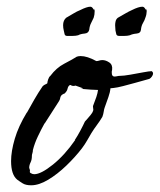

<svg xmlns="http://www.w3.org/2000/svg" viewBox="-20 -553 476 572"><path d="M73 -1Q57 -1 48 -6.5Q39 -12 31 -18Q13 -33 13 -73Q13 -102 24 -139.5Q35 -177 60 -218V-217Q71 -237 82.5 -257Q94 -277 107 -296Q111 -300 115 -301.5Q119 -303 121 -305Q121 -309 123.5 -316.5Q126 -324 130 -327Q148 -351 171 -363Q194 -375 207 -383H206Q212 -386 220 -386Q240 -386 267 -371Q271 -371 275.5 -372.5Q280 -374 285 -374Q295 -374 305.5 -367Q316 -360 314 -345Q313 -342 313 -340Q313 -338 313 -336Q313 -325 321 -325Q325 -325 329 -326Q333 -327 337 -327Q348 -327 368 -330.5Q388 -334 406.5 -337.5Q425 -341 432 -341Q436 -338 436 -334Q436 -330 432.5 -325Q429 -320 425 -318Q425 -318 412.5 -314.5Q400 -311 382 -306Q364 -301 346.5 -296.5Q329 -292 319 -291L309 -290Q308 -278 303 -264Q298 -250 292 -233Q290 -228 289 -220.5Q288 -213 285 -205Q278 -193 269 -181Q260 -169 252 -156Q246 -146 239.5 -134.5Q233 -123 224 -111Q204 -85 177.5 -59.5Q151 -34 123.5 -17.5Q96 -1 73 -1ZM82 -34Q102 -34 137.5 -62.5Q173 -91 204 -136H203Q211 -148 219.5 -164Q228 -180 233 -191Q233 -191 238.5 -197Q244 -203 250 -210.5Q256 -218 257 -222Q258 -224 258 -227Q258 -229 257.5 -230.5Q257 -232 257 -236V-237Q263 -252 267 -264Q271 -276 272 -285Q265 -285 250 -286Q235 -287 225.5 -288Q216 -289 225 -289H228Q228 -290 219 -293Q210 -296 205 -298Q202 -297 199 -297Q194 -297 191.5 -299Q189 -301 186 -298Q182 -294 181 -288Q180 -282 173 -275L172 -274Q172 -275 167 -272Q162 -269 163 -269L162 -267Q160 -266 159.5 -261.5Q159 -257 156 -252Q146 -236 134.5 -218.5Q123 -201 113 -185V-186Q103 -168 93 -147Q83 -126 78 -106Q78 -101 76.5 -96.5Q75 -92 75 -89V-88Q75 -77 71 -69Q67 -61 67 -53Q70 -46 69 -42.5Q68 -39 72 -37Q77 -34 82 -34ZM335 -446Q328 -446 326.5 -451Q325 -456 324 -462Q324 -465 323.5 -469.5Q323 -474 323 -478Q323 -484 324.5 -490Q326 -496 331 -500Q345 -508 354.5 -513.5Q364 -519 373 -523Q393 -533 404 -533Q409 -533 412.5 -527Q416 -521 416 -525V-526Q416 -528 416.5 -526Q417 -524 417 -519Q417 -515 416 -510Q415 -505 413 -500Q411 -493 406 -484.5Q401 -476 400 -465Q399 -454 387 -453Q375 -452 367 -448Q360 -446 350.5 -446Q341 -446 336 -446ZM180 -446Q174 -446 172.5 -451Q171 -456 170 -462Q168 -470 168 -478Q168 -492 177 -500Q191 -508 200 -513.5Q209 -519 219 -523Q239 -533 249 -533Q254 -533 257.5 -527Q261 -521 261 -525V-526Q261 -528 261.5 -526Q262 -524 262 -519Q262 -509 259 -500Q256 -493 251.5 -484.5Q247 -476 246 -465Q244 -454 232 -453Q220 -452 213 -448Q206 -446 196 -446Q186 -446 181 -446Z"/></svg>

Font: Vujahday Script
Style: Regular
Weight: 400
Designer: Robert E. Leuschke
Foundry: Robert E. Leuschke
Version: Version 1.010; ttfautohint (v1.8.3)